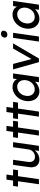

<svg xmlns="http://www.w3.org/2000/svg" viewBox="1520 -2330 821 3900"><g transform="rotate(-90 1930.0 -380.5)"><path d="M89 -425 103 -525H212L231 -659H334L315 -525H437L423 -425H301L240 0H137L198 -425Z M639 10Q583 10 545 -16Q507 -42 494 -80Q481 -118 481 -154Q481 -176 485 -201L531 -525H634L592 -229Q589 -210 589 -193Q589 -169 597 -142.5Q605 -116 629.5 -98Q654 -80 693 -80Q722 -80 747.5 -89.5Q773 -99 793 -116Q813 -133 826.5 -157Q840 -181 844 -209L889 -525H992L917 0H814L826 -84Q814 -69 799 -55Q767 -25 725.5 -7.5Q684 10 639 10Z M1078 -425 1092 -525H1201L1220 -659H1323L1304 -525H1426L1412 -425H1290L1229 0H1126L1187 -425Z M1462 -425 1476 -525H1585L1604 -659H1707L1688 -525H1810L1796 -425H1674L1613 0H1510L1571 -425Z M2025 10Q1960 10 1911.5 -26Q1863 -62 1843.5 -114Q1824 -166 1824 -215Q1824 -239 1828 -264Q1839 -343 1880.5 -404.5Q1922 -466 1982.5 -501Q2043 -536 2112 -536Q2153 -536 2185 -524Q2217 -512 2240 -491Q2260 -471 2273 -445L2284 -525H2388L2313 0H2209L2220 -80Q2220 -80 2220 -80Q2198 -54 2166.5 -34Q2135 -14 2099 -2Q2063 10 2025 10ZM2065 -85Q2112 -85 2151.5 -108Q2191 -131 2217 -171.5Q2243 -212 2251 -264Q2253 -280 2253 -295Q2253 -328 2240.5 -361.5Q2228 -395 2195.5 -418Q2163 -441 2116 -441Q2070 -441 2031 -418Q1992 -395 1966 -355Q1940 -315 1933 -264Q1930 -246 1930 -229Q1930 -198 1942.5 -164.5Q1955 -131 1987 -108Q2019 -85 2065 -85Z M2617 0 2470 -525H2581L2680 -150L2893 -525H2999L2691 0Z M3177 -641Q3144 -641 3130 -656Q3116 -671 3116 -692Q3116 -699 3117 -706Q3121 -735 3142 -753Q3163 -771 3195 -771Q3228 -771 3242 -755.5Q3256 -740 3256 -718Q3256 -712 3255 -706Q3251 -677 3230 -659Q3209 -641 3177 -641ZM3035 0 3110 -525H3213L3138 0Z M3497 10Q3432 10 3383.5 -26Q3335 -62 3315.5 -114Q3296 -166 3296 -215Q3296 -239 3300 -264Q3311 -343 3352.5 -404.5Q3394 -466 3454.5 -501Q3515 -536 3584 -536Q3625 -536 3657 -524Q3689 -512 3712 -491Q3732 -471 3745 -445L3756 -525H3860L3785 0H3681L3692 -80Q3692 -80 3692 -80Q3670 -54 3638.5 -34Q3607 -14 3571 -2Q3535 10 3497 10ZM3537 -85Q3584 -85 3623.5 -108Q3663 -131 3689 -171.5Q3715 -212 3723 -264Q3725 -280 3725 -295Q3725 -328 3712.5 -361.5Q3700 -395 3667.5 -418Q3635 -441 3588 -441Q3542 -441 3503 -418Q3464 -395 3438 -355Q3412 -315 3405 -264Q3402 -246 3402 -229Q3402 -198 3414.5 -164.5Q3427 -131 3459 -108Q3491 -85 3537 -85Z"/></g></svg>

Font: Lexend
Style: Italic
Weight: 400
Italic angle: -8.13011°
Designer: Bonnie Shaver-Troup, Thomas Jockin
Foundry: Lexend
Version: Version 1.007